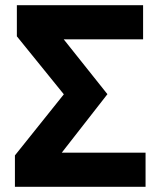

<svg xmlns="http://www.w3.org/2000/svg" viewBox="-20 -720 622 740"><path d="M37.5 0V-121L226 -356.5L45 -580V-700H531.5V-568.5H225.5L394 -357L218 -131.5H541V0Z"/></svg>

Font: Geologica SemiBold
Style: Regular
Weight: 600
Designer: Sindre Bremnes, Frode Helland
Foundry: Monokrom Skriftforlag AS
Version: Version 1.010;gftools[0.9.28]